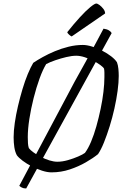

<svg xmlns="http://www.w3.org/2000/svg" viewBox="-20 -974 702 1085"><path d="M128 91Q113 91 103.5 86Q94 81 89 76L402 -513Q432 -566 463 -623Q494 -680 521.5 -730.5Q549 -781 565 -812Q585 -809 596 -802Q607 -795 611 -787ZM271 0Q247 0 217.5 -9.5Q188 -19 159 -34Q130 -49 107.5 -66Q85 -83 75 -97Q65 -116 61 -142Q57 -168 57 -198Q57 -234 63.5 -279.5Q70 -325 81.5 -374Q93 -423 107 -470Q121 -517 137 -555.5Q153 -594 168 -619Q190 -634 221.5 -651.5Q253 -669 290 -684.5Q327 -700 367.5 -710Q408 -720 448 -720Q471 -720 500 -711Q529 -702 557.5 -687.5Q586 -673 608.5 -655.5Q631 -638 641 -622Q647 -606 649 -585Q651 -564 651 -545Q651 -508 644.5 -460Q638 -412 626.5 -360.5Q615 -309 599.5 -259.5Q584 -210 567.5 -169Q551 -128 534 -103Q507 -81 465.5 -57Q424 -33 374.5 -16.5Q325 0 271 0ZM304 -60Q332 -60 363.5 -69Q395 -78 421.5 -89.5Q448 -101 460 -110Q478 -134 494.5 -173Q511 -212 524.5 -260Q538 -308 548.5 -358Q559 -408 564.5 -454.5Q570 -501 570 -538Q570 -551 570 -563Q570 -575 568 -586Q564 -594 547 -606.5Q530 -619 506.5 -631Q483 -643 457.5 -651Q432 -659 411 -659Q386 -659 354.5 -651.5Q323 -644 292.5 -633.5Q262 -623 241 -612Q222 -581 203.5 -530Q185 -479 170 -419.5Q155 -360 146 -302.5Q137 -245 137 -199Q137 -180 138 -164.5Q139 -149 143 -137Q151 -126 169 -113Q187 -100 211 -87.5Q235 -75 259.5 -67.5Q284 -60 304 -60ZM385 -768Q378 -771 369.5 -779Q361 -787 360 -792Q398 -840 431.5 -876.5Q465 -913 490 -933.5Q515 -954 524 -954Q531 -954 542.5 -945.5Q554 -937 564 -924Q574 -911 574 -898Z"/></svg>

Font: Texturina Medium 12pt ExtraLight
Style: Italic
Weight: 250
Italic angle: -11°
Version: Version 1.002